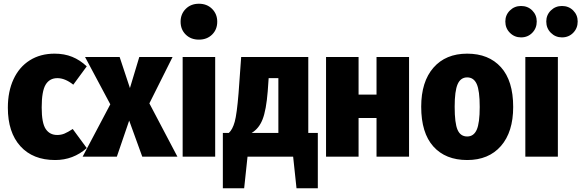

<svg xmlns="http://www.w3.org/2000/svg" viewBox="-20 -838 3110 1027"><path d="M444 -483 372 -385Q328 -420 287 -420Q245 -420 224 -385Q203 -350 203 -263Q203 -180 224.5 -148Q246 -116 286 -116Q307 -116 325 -123.5Q343 -131 369 -148L444 -46Q372 18 275 18Q156 18 89 -56Q22 -130 22 -262Q22 -349 52.5 -414.5Q83 -480 139.5 -515.5Q196 -551 272 -551Q324 -551 366 -534Q408 -517 444 -483Z M779 -285 929 0H741L671 -193L605 0H422L570 -280L435 -533H620L675 -367L725 -533H903Z M1131 -533V0H957V-533ZM1142 -722Q1142 -680 1114.5 -653Q1087 -626 1044 -626Q1001 -626 973.5 -653Q946 -680 946 -722Q946 -763 973.5 -790.5Q1001 -818 1044 -818Q1087 -818 1114.5 -790.5Q1142 -763 1142 -722Z M1680 -127V169H1566L1548 0H1304L1286 169H1172V-127H1204Q1224 -145 1235.5 -186.5Q1247 -228 1256 -339L1270 -533H1629V-127ZM1469 -420H1417L1412 -349Q1404 -249 1384.5 -199.5Q1365 -150 1326 -127H1469Z M1994 0V-207H1898V0H1724V-533H1898V-332H1994V-533H2168V0Z M2725 -266Q2725 -132 2659.5 -57Q2594 18 2479 18Q2363 18 2298 -54.5Q2233 -127 2233 -267Q2233 -401 2298.5 -476Q2364 -551 2479 -551Q2594 -551 2659.5 -478.5Q2725 -406 2725 -266ZM2412 -267Q2412 -179 2427.5 -143.5Q2443 -108 2479 -108Q2514 -108 2530 -144Q2546 -180 2546 -266Q2546 -353 2530 -388.5Q2514 -424 2479 -424Q2444 -424 2428 -388Q2412 -352 2412 -267Z M2964 -533V0H2790V-533ZM2851 -723Q2851 -687 2827 -662.5Q2803 -638 2767 -638Q2732 -638 2707.5 -662.5Q2683 -687 2683 -723Q2683 -758 2707.5 -782Q2732 -806 2767 -806Q2803 -806 2827 -782Q2851 -758 2851 -723ZM3070 -723Q3070 -687 3046 -662.5Q3022 -638 2986 -638Q2951 -638 2926.5 -662.5Q2902 -687 2902 -723Q2902 -758 2926.5 -782Q2951 -806 2986 -806Q3022 -806 3046 -782Q3070 -758 3070 -723Z"/></svg>

Font: Fira Sans Condensed ExtraBold
Style: Regular
Weight: 800
Width: 3
Designer: Carrois Corporate & Edenspiekermann AG
Foundry: Carrois Corporate GbR & Edenspiekermann AG
Version: Version 4.203